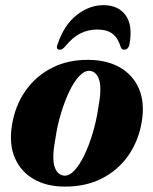

<svg xmlns="http://www.w3.org/2000/svg" viewBox="-20 -696 580 728"><path d="M315.5 -469Q386 -468.5 435.2 -440Q484.5 -411.5 506.8 -359.8Q529 -308 518 -237.5Q506.5 -164.5 467.8 -108Q429 -51.5 367.2 -19.8Q305.5 12 225.5 11.5Q157 11.5 108 -16.8Q59 -45 36.5 -96.8Q14 -148.5 25 -219Q36.5 -294 75.8 -350.5Q115 -407 176.5 -438.5Q238 -470 315.5 -469ZM223 -30Q242.5 -28.5 262.5 -50Q282.5 -71.5 300.2 -108.8Q318 -146 331.8 -192.2Q345.5 -238.5 352.5 -286.5Q366 -356.5 356.8 -390.2Q347.5 -424 321 -427.5Q301 -429 280.8 -407.8Q260.5 -386.5 242.8 -349.2Q225 -312 211 -265.5Q197 -219 190 -170Q176.5 -99.5 186.2 -66.2Q196 -33 223 -30ZM348 -584Q313.5 -584 283.8 -568.8Q254 -553.5 226 -518.5Q216 -507.5 207 -507.5Q190 -507.5 198.5 -528.5Q223 -601.5 270.8 -639Q318.5 -676.5 372.5 -676.5Q427.5 -676.5 455.8 -639Q484 -601.5 471 -528.5Q467 -507.5 450 -507.5Q441 -507.5 437.5 -518.5Q427.5 -551.5 406.8 -567.8Q386 -584 348 -584Z"/></svg>

Font: Fraunces 72pt S000
Style: Bold Italic
Weight: 700
Italic angle: -16°
Version: Version 1.000; ttfautohint (v1.8.3)